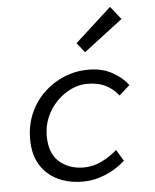

<svg xmlns="http://www.w3.org/2000/svg" viewBox="-55 -823 710 882"><g transform="rotate(-5 300.0 -382.5)"><path d="M291.2 12Q227.4 12 176.8 -12Q126.3 -36 96.6 -83.6Q66.8 -131.1 66.8 -202.2Q66.8 -268.7 91 -323Q115.2 -377.3 156.5 -416.3Q197.7 -455.4 250.3 -476.7Q303 -498.1 360.2 -498.1Q424.4 -498.1 470.8 -472.1Q517.1 -446.2 542.8 -411.2L493.6 -367.4Q467.1 -401 432.6 -417.4Q398.2 -433.8 350.2 -433.8Q312.6 -433.8 275.9 -416.8Q239.3 -399.7 209.4 -369.2Q179.4 -338.6 161.8 -298.4Q144.2 -258.2 144.2 -211.2Q144.2 -131.3 188.8 -91.8Q233.4 -52.3 301.2 -52.3Q343.8 -52.3 383.1 -71.1Q422.4 -89.9 455.7 -119.4L487.3 -67.1Q449 -31.8 397.3 -9.9Q345.5 12 291.2 12ZM353.2 -579.3 317.7 -623.8 485.4 -776.8 533 -716.7Z"/></g></svg>

Font: SourceCodeVF
Style: Italic
Weight: 200
Italic angle: -11°
Monospace: yes
Designer: Paul D. Hunt, Teo Tuominen
Foundry: Adobe
Version: Version 1.026;hotconv 1.1.0;makeotfexe 2.6.0